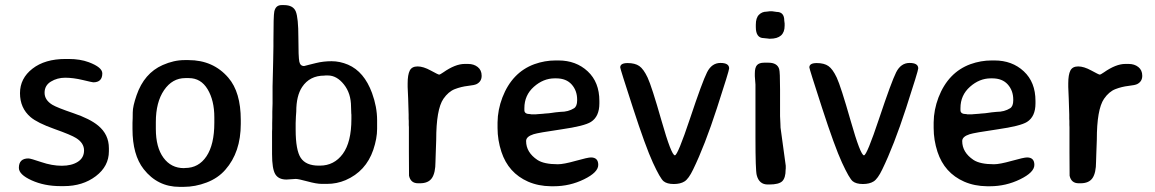

<svg xmlns="http://www.w3.org/2000/svg" viewBox="-20 -727 4542 755"><path d="M237.8 -495.1H250Q294.9 -495.1 329.1 -482.4Q382.3 -462.4 382.3 -438.5Q382.3 -403.3 346.7 -403.3Q343.3 -403.3 305.4 -412.4Q267.6 -421.4 236.3 -421.4Q205.1 -421.4 180.2 -406.2Q155.3 -391.1 155.3 -362.3Q155.3 -333.5 186 -314.9Q204.6 -303.7 269.3 -281.7Q334 -259.8 366.2 -232.9Q408.2 -198.2 408.2 -144V-132.3Q408.2 -73.2 356.7 -34.2Q305.2 4.9 231 4.9H218.3Q154.8 4.9 104.5 -17.8Q54.2 -40.5 54.2 -66.9Q54.2 -104 91.8 -104Q100.1 -104 142.3 -89.6Q184.6 -75.2 223.1 -75.2Q261.7 -75.2 286.1 -90.8Q310.5 -106.4 310.5 -135.5Q310.5 -164.6 279.3 -184.1Q260.3 -196.3 193.6 -220Q127 -243.7 100.1 -266.6Q58.6 -302.2 58.6 -360.6Q58.6 -418.9 107.7 -457Q156.7 -495.1 237.8 -495.1Z M592.8 -247.1V-220.2Q592.8 -147.5 622.8 -106.7Q652.8 -65.9 703.1 -65.9L708 -66.4Q761.2 -66.4 792 -112.5Q822.8 -158.7 822.8 -244.1V-265.6Q822.8 -332 796.4 -376Q770 -419.9 722.7 -419.9H708.5Q657.7 -419.9 625.2 -372.6Q592.8 -325.2 592.8 -247.1ZM926.8 -255.4V-239.7Q926.8 -128.4 866.2 -59.6Q837.4 -26.4 792.5 -9.3Q747.6 7.8 702.1 7.8H686Q599.6 7.8 544.9 -62Q501 -118.2 501 -219.7V-244.1Q502 -259.8 502 -285.2Q502 -309.1 517.1 -352.5Q546.9 -439 619.6 -471.2Q663.6 -490.7 705.6 -490.7H721.2Q818.4 -490.7 877.9 -421.4Q926.8 -364.7 926.8 -255.4Z M1361.3 -280.8 1360.4 -307.1Q1360.4 -359.9 1332.3 -395Q1304.2 -430.2 1269.5 -430.2H1259.8L1255.4 -429.7Q1197.8 -429.7 1168 -384.8Q1145 -350.1 1145 -288.6Q1143.6 -273.9 1143.6 -268.6L1142.6 -243.2V-217.8Q1142.6 -136.2 1162.8 -106Q1183.1 -75.7 1233.4 -75.7H1237.8Q1293.9 -75.7 1327.9 -121.8Q1361.8 -168 1361.8 -259.3V-275.9ZM1049.8 -121.1V-209.5L1050.3 -220.7V-242.7L1050.8 -265.1V-287.1L1051.8 -320.3V-387.7L1053.7 -465.3Q1054.2 -476.6 1054.2 -488.3L1055.2 -544.4V-566.4Q1055.2 -666 1058.6 -681.6Q1064 -707 1087.4 -707H1096.7Q1132.8 -707 1143.1 -681.9Q1153.3 -656.7 1153.3 -579.3Q1153.3 -502 1157 -484.6Q1160.6 -467.3 1175.8 -467.3Q1177.7 -467.3 1196.8 -472.7L1222.2 -479Q1251.5 -486.3 1283.9 -486.3Q1316.4 -486.3 1348.6 -472.7Q1412.1 -445.3 1442.9 -361.3Q1462.9 -306.6 1462.9 -254.4V-220.2Q1462.9 -182.6 1447.8 -137.7Q1418.9 -53.2 1338.9 -18.6Q1304.2 -3.9 1266.1 -3.9H1245.1Q1224.6 -3.9 1189 -13.7Q1153.3 -23.4 1143.1 -23.4L1106.4 -21Q1075.2 -21 1062.5 -42Q1049.8 -63 1049.8 -121.1Z M1583 -399.4Q1583 -433.1 1591.3 -449.5Q1599.6 -465.8 1622.1 -465.8Q1644.5 -465.8 1673.8 -449.7Q1703.1 -433.6 1706.8 -433.6Q1710.4 -433.6 1723.1 -442.4Q1770.5 -475.6 1807.1 -475.6H1820.8Q1843.3 -475.6 1858.6 -463.4Q1874 -451.2 1874 -429Q1874 -406.7 1854.5 -396.5Q1846.2 -392.1 1819.8 -389.2Q1793.5 -386.2 1768.3 -376.5Q1743.2 -366.7 1723.6 -338.4Q1695.3 -296.9 1695.3 -176.8L1693.4 -122.1L1692.4 -90.8Q1692.4 -47.4 1678.5 -26.9Q1664.6 -6.3 1631.3 -6.3H1624Q1594.7 -6.3 1588.4 -36.1Q1587.9 -38.6 1587.9 -128.9V-227.1L1587.4 -235.4V-251.5L1586.9 -259.8Q1586.9 -268.1 1586.9 -276.4L1585 -339.4L1583 -384.8Z M2183.6 -287.1Q2214.8 -287.1 2237.3 -301.3Q2249.5 -309.1 2249.5 -332.5V-335.4Q2249.5 -370.6 2228 -394.8Q2206.5 -418.9 2167 -418.9H2161.1Q2116.7 -418.9 2079.3 -385.7Q2042 -352.5 2042 -301.8V-293.5Q2042 -278.3 2064.9 -278.3L2069.8 -277.3H2087.4L2090.3 -277.8L2117.2 -279.8L2120.6 -280.3L2138.7 -281.7Q2142.1 -282.2 2146.5 -282.7Q2150.9 -283.2 2164.3 -285.2Q2177.7 -287.1 2183.6 -287.1ZM2157.7 5.4H2146.5Q2097.2 4.9 2056.6 -12.7Q1979 -46.9 1951.7 -129.9Q1936.5 -176.3 1936.5 -223.6V-245.6Q1937 -294.9 1955.6 -343.8Q1993.7 -442.4 2081.1 -474.6Q2122.1 -489.3 2165 -489.3H2175.8Q2245.1 -489.3 2291 -446.5Q2336.9 -403.8 2336.9 -330.1V-320.3Q2336.9 -268.6 2303.7 -247.6Q2278.3 -231.4 2187.3 -218.3Q2096.2 -205.1 2078.1 -199.2Q2048.8 -189.9 2048.8 -172.4Q2048.8 -127.9 2093.3 -98.1Q2119.1 -81.1 2173.8 -81.1Q2196.3 -81.1 2243.9 -94.5Q2291.5 -107.9 2303.7 -107.9Q2332.5 -107.9 2332.5 -78.6Q2332.5 -49.3 2276.6 -22Q2220.7 5.4 2157.7 5.4Z M2418.9 -461.9Q2418.9 -479 2448 -479Q2477.1 -479 2493.9 -467.3Q2510.7 -455.6 2526.6 -421.9Q2542.5 -388.2 2581.3 -252.2Q2620.1 -116.2 2633.8 -116.2Q2645 -116.2 2693.4 -261Q2741.7 -405.8 2760.3 -442.6Q2778.8 -479.5 2813 -479.5Q2847.2 -479.5 2847.2 -458Q2847.2 -449.2 2799.3 -302Q2751.5 -154.8 2705.6 -60.5Q2688 -23.9 2671.9 -13.7Q2655.8 -3.4 2629.4 -3.4Q2603 -3.4 2589.6 -14.2Q2576.2 -24.9 2547.4 -87.4Q2518.6 -149.9 2468.8 -303.2Q2418.9 -456.5 2418.9 -461.9Z M3065.4 -625.5Q3065.4 -574.7 3007.8 -574.7H3003.9L3002 -575.2L2987.3 -576.7Q2985.4 -577.1 2983.9 -577.1Q2952.1 -577.1 2952.1 -620.6V-629.9Q2952.1 -656.7 2964.4 -668.9Q2976.6 -681.2 2994.6 -681.2L3005.9 -682.6H3017.1L3033.7 -680.2Q3064 -680.2 3064 -646L3065.4 -634.8ZM3049.3 -225.1 3069.8 -75.2V-64.5L3069.3 -59.6Q3069.3 -27.8 3056.2 -14.6Q3043 -1.5 3004.9 -1.5H2999Q2964.8 -1.5 2955.6 -38.6Q2950.7 -57.6 2950.7 -185.5V-394.5L2948.2 -427.2V-438Q2948.2 -461.9 2957 -471.2Q2965.8 -480.5 2984.9 -480.5H3001.5Q3036.1 -480.5 3043.9 -455.6Q3047.4 -444.8 3047.4 -375.5V-270L3048.8 -240.7Q3049.3 -234.9 3049.3 -225.1Z M3162.6 -461.9Q3162.6 -479 3191.7 -479Q3220.7 -479 3237.5 -467.3Q3254.4 -455.6 3270.3 -421.9Q3286.1 -388.2 3325 -252.2Q3363.8 -116.2 3377.4 -116.2Q3388.7 -116.2 3437 -261Q3485.4 -405.8 3503.9 -442.6Q3522.5 -479.5 3556.6 -479.5Q3590.8 -479.5 3590.8 -458Q3590.8 -449.2 3543 -302Q3495.1 -154.8 3449.2 -60.5Q3431.6 -23.9 3415.5 -13.7Q3399.4 -3.4 3373 -3.4Q3346.7 -3.4 3333.3 -14.2Q3319.8 -24.9 3291 -87.4Q3262.2 -149.9 3212.4 -303.2Q3162.6 -456.5 3162.6 -461.9Z M3898.4 -287.1Q3929.7 -287.1 3952.1 -301.3Q3964.4 -309.1 3964.4 -332.5V-335.4Q3964.4 -370.6 3942.9 -394.8Q3921.4 -418.9 3881.8 -418.9H3876Q3831.5 -418.9 3794.2 -385.7Q3756.8 -352.5 3756.8 -301.8V-293.5Q3756.8 -278.3 3779.8 -278.3L3784.7 -277.3H3802.2L3805.2 -277.8L3832 -279.8L3835.4 -280.3L3853.5 -281.7Q3856.9 -282.2 3861.3 -282.7Q3865.7 -283.2 3879.2 -285.2Q3892.6 -287.1 3898.4 -287.1ZM3872.6 5.4H3861.3Q3812 4.9 3771.5 -12.7Q3693.8 -46.9 3666.5 -129.9Q3651.4 -176.3 3651.4 -223.6V-245.6Q3651.9 -294.9 3670.4 -343.8Q3708.5 -442.4 3795.9 -474.6Q3836.9 -489.3 3879.9 -489.3H3890.6Q3960 -489.3 4005.9 -446.5Q4051.8 -403.8 4051.8 -330.1V-320.3Q4051.8 -268.6 4018.6 -247.6Q3993.2 -231.4 3902.1 -218.3Q3811 -205.1 3793 -199.2Q3763.7 -189.9 3763.7 -172.4Q3763.7 -127.9 3808.1 -98.1Q3834 -81.1 3888.7 -81.1Q3911.1 -81.1 3958.7 -94.5Q4006.3 -107.9 4018.6 -107.9Q4047.4 -107.9 4047.4 -78.6Q4047.4 -49.3 3991.5 -22Q3935.5 5.4 3872.6 5.4Z M4180.7 -399.4Q4180.7 -433.1 4189 -449.5Q4197.3 -465.8 4219.7 -465.8Q4242.2 -465.8 4271.5 -449.7Q4300.8 -433.6 4304.4 -433.6Q4308.1 -433.6 4320.8 -442.4Q4368.2 -475.6 4404.8 -475.6H4418.5Q4440.9 -475.6 4456.3 -463.4Q4471.7 -451.2 4471.7 -429Q4471.7 -406.7 4452.1 -396.5Q4443.8 -392.1 4417.5 -389.2Q4391.1 -386.2 4366 -376.5Q4340.8 -366.7 4321.3 -338.4Q4293 -296.9 4293 -176.8L4291 -122.1L4290 -90.8Q4290 -47.4 4276.1 -26.9Q4262.2 -6.3 4229 -6.3H4221.7Q4192.4 -6.3 4186 -36.1Q4185.5 -38.6 4185.5 -128.9V-227.1L4185.1 -235.4V-251.5L4184.6 -259.8Q4184.6 -268.1 4184.6 -276.4L4182.6 -339.4L4180.7 -384.8Z"/></svg>

Font: Averia Sans Libre
Style: Regular
Weight: 400
Version: Version 1.002